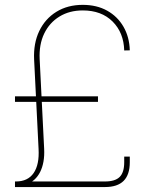

<svg xmlns="http://www.w3.org/2000/svg" viewBox="-20 -755 590 775"><path d="M44.4 -3.9V-22.5Q92.3 -22.5 115.7 -56.4Q139.2 -90.3 135.7 -153.8L117.7 -515.1Q114.7 -580.1 138.4 -629.6Q162.1 -679.2 207.5 -707.3Q252.9 -735.4 314 -735.4Q370.6 -735.4 412.6 -711.9Q454.6 -688.5 478.5 -647Q502.4 -605.5 503.9 -551.8L481.4 -551.3Q479.5 -623 434.6 -668Q389.6 -712.9 314 -712.9Q260.3 -712.9 220 -688.2Q179.7 -663.6 158.4 -619.4Q137.2 -575.2 140.1 -516.1L158.2 -154.8Q159.7 -126.5 155.5 -103Q151.4 -79.6 142.1 -61Q132.8 -42.5 118.7 -29.8Q104.5 -17.1 85.9 -10.5Q67.4 -3.9 44.4 -3.9ZM40.5 0V-22.5H403.8Q444.8 -22.5 463.1 -40.8Q481.4 -59.1 481.4 -100.1V-123H503.9V-100.1Q503.9 -49.8 479 -24.9Q454.1 0 403.8 0ZM40.5 -343.8V-366.2H375.5V-343.8Z"/></svg>

Font: Inter 28pt Thin
Style: Regular
Weight: 250
Designer: Rasmus Andersson
Foundry: rsms
Version: Version 4.001;git-66647c0bb